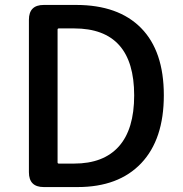

<svg xmlns="http://www.w3.org/2000/svg" viewBox="-20 -757 739 777"><path d="M157 0Q97 0 97 -60V-677Q97 -737 157 -737H288Q459 -737 551 -643.5Q643 -550 643 -371.5Q643 -193 551.5 -96.5Q460 0 294 0ZM213 -100Q213 -95 218 -95H280Q399 -95 461 -164.5Q523 -234 523 -371Q523 -642 280 -642H218Q213 -642 213 -637Z"/></svg>

Font: Resource Han Rounded TW Medium
Style: Regular
Weight: 500
Designer: Cyano Hao (round all glyphs); Ryoko NISHIZUKA 西塚涼子 (kana, bopomofo & ideographs); Paul D. Hunt (Latin, Greek & Cyrillic)
Foundry: Cyano Hao
Version: 0.990